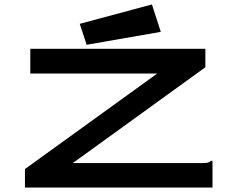

<svg xmlns="http://www.w3.org/2000/svg" viewBox="-20 -842 1040 862"><path d="M92 -83 686 -512H116V-623H902V-540L307 -110H890Q907 -110 914 -112Q921 -114 927 -120H934V0H92ZM369 -641 338 -735 662 -822 702 -699Z"/></svg>

Font: Inconsolata UltraExpanded ExtraBold
Style: Regular
Weight: 800
Width: 9
Monospace: yes
Designer: Raph Levien, Cyreal, Brenton Simpson
Foundry: Raph Levien, Cyreal, Google
Version: Version 3.001; ttfautohint (v1.8.2.53-6de2)